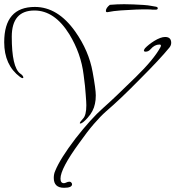

<svg xmlns="http://www.w3.org/2000/svg" viewBox="-83 -638 835 914"><path d="M299 -50Q297 -50 297 -52Q297 -57 312 -73Q328 -89 328 -137Q328 -151 325 -188Q324 -206 321.5 -229.5Q319 -253 315 -282Q303 -383 247 -475Q177 -588 81 -588Q-27 -588 -27 -463Q-27 -318 13 -288Q28 -278 28 -269Q28 -266 25 -266Q20 -266 12 -272Q-63 -328 -63 -437Q-63 -605 83 -605Q192 -605 275 -488Q340 -396 358 -295Q373 -213 373 -184Q373 -173 372 -162.5Q371 -152 369 -144Q362 -108 334 -77Q310 -50 299 -50ZM222 256Q173 256 173 209Q173 190 180 175Q203 118 276 22Q351 -74 408 -124Q433 -146 471.5 -182.5Q510 -219 563 -271Q649 -355 680 -412Q683 -417 683 -421Q683 -426 676 -426Q653 -426 634 -404Q624 -392 610 -392Q602 -392 602 -398Q602 -400 607 -408Q624 -426 651 -443Q682 -462 703 -462Q732 -462 732 -434Q732 -422 723 -411Q700 -383 665.5 -346Q631 -309 583 -261Q536 -213 496 -175Q456 -137 421 -107Q396 -85 364 -48Q332 -11 294 43Q205 165 205 212Q205 234 221 234Q226 234 232 231Q240 227 247 227Q254 227 257 232Q260 235 260 239Q260 256 222 256ZM428 -580Q421 -580 421 -586Q421 -600 440 -615Q476 -618 508 -618Q527 -618 551.5 -617Q576 -616 599.5 -614.5Q623 -613 637 -610L660 -606Q668 -604 668 -599Q668 -592 659 -592H650Q647 -592 642.5 -592Q638 -592 632 -593Q602 -594 565.5 -592.5Q529 -591 493 -588.5Q457 -586 428 -580Z"/></svg>

Font: Whisper
Style: Regular
Weight: 400
Designer: Robert E. Leuschke
Foundry: Robert E. Leuschke
Version: Version 1.010; ttfautohint (v1.8.4.7-5d5b)